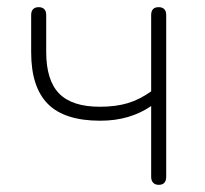

<svg xmlns="http://www.w3.org/2000/svg" viewBox="-20 -510 572 536"><path d="M423 6Q413 6 407.5 0Q402 -6 402 -16V-214Q373 -194 337.5 -183.5Q302 -173 260 -173Q160 -173 113.5 -220Q67 -267 67 -364V-468Q67 -479 72.5 -484.5Q78 -490 88 -490Q98 -490 103.5 -484.5Q109 -479 109 -468V-365Q109 -286 145 -249Q181 -212 259 -212Q303 -212 336.5 -222Q370 -232 402 -255V-468Q402 -490 423 -490Q433 -490 438.5 -484.5Q444 -479 444 -468V-16Q444 -6 439 0Q434 6 423 6Z"/></svg>

Font: Nunito ExtraLight
Style: Regular
Weight: 200
Designer: Vernon Adams
Foundry: Vernon Adams
Version: Version 3.602;April 4, 2023;FontCreator 14.0.0.2856 64-bit